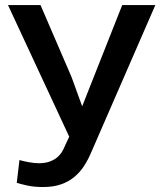

<svg xmlns="http://www.w3.org/2000/svg" viewBox="-20 -731 640 761"><path d="M263.7 -425.3 305.7 -309.6 464.4 -710.9H595.7L340.8 -125.5Q329.1 -98.1 313.5 -73.7Q297.9 -49.3 275.6 -30.5Q253.4 -11.7 222.9 -0.7Q192.4 10.3 150.4 10.3Q115.2 10.3 88.4 4.4Q61.5 -1.5 46.4 -6.3L57.1 -96.7Q63.5 -94.7 72.8 -92.5Q82 -90.3 92.5 -88.4Q103 -86.4 113.8 -85.2Q124.5 -84 133.8 -84Q156.7 -84 173.8 -89.6Q190.9 -95.2 203.4 -104.7Q215.8 -114.3 224.1 -127Q232.4 -139.6 237.8 -153.8L254.4 -189L11.7 -710.9H140.6Z"/></svg>

Font: Roboto Mono
Style: Regular
Weight: 500
Designer: Google
Version: Version 2.000986; 2015; ttfautohint (v1.3)